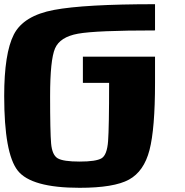

<svg xmlns="http://www.w3.org/2000/svg" viewBox="-20 -895 884 915"><path d="M0 -437.5Q0 -640.6 45.9 -730.5Q91.8 -820.3 237.3 -847.7Q382.8 -875 718.8 -875V-750Q437.5 -750 351.6 -734.4Q265.6 -718.8 242.2 -664.1Q218.8 -609.4 218.8 -437.5Q218.8 -265.6 223.6 -210.9Q228.5 -156.2 254.9 -140.6Q281.2 -125 359.4 -125Q437.5 -125 463.9 -140.6Q490.2 -156.2 495.1 -222.7Q500 -289.1 500 -500H375V-625H718.8V-500Q718.8 -281.2 692.4 -179.7Q666 -78.1 594.7 -39.1Q523.4 0 359.4 0Q128.9 0 64.5 -82Q0 -164.1 0 -437.5Z"/></svg>

Font: CraftyPE
Style: Regular
Weight: 400
Designer: Erek Butcher
Foundry: Haunted Coop
Version: Version 0.018;April 4, 2024;FontCreator 15.0.0.2962 64-bit